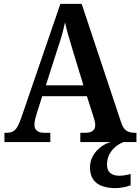

<svg xmlns="http://www.w3.org/2000/svg" viewBox="-20 -734 725 992"><path d="M3 0V-48H16Q42 -48 57.5 -62.5Q73 -77 89 -123L292 -714H402L605 -104Q615 -72 631.5 -60Q648 -48 675 -48H685V0H395V-48H422Q445 -48 458.5 -57.5Q472 -67 472 -88Q472 -99 468.5 -111.5Q465 -124 462 -134L429 -237H198L169 -145Q165 -133 161.5 -117.5Q158 -102 158 -90Q158 -48 209 -48H240V0ZM217 -293H411L355 -477Q343 -516 333 -551Q323 -586 316 -619Q309 -586 300 -553.5Q291 -521 278 -484ZM578 238Q514 238 479.5 212Q445 186 445 130Q445 98 460.5 71Q476 44 500.5 25.5Q525 7 553 0H619Q599 7 579 22.5Q559 38 546 62Q533 86 533 117Q533 147 550.5 160.5Q568 174 596 174Q621 174 655 165V223Q640 230 616.5 234Q593 238 578 238Z"/></svg>

Font: Noto Serif Ethiopic SemiCondensed SemiBold
Style: Regular
Weight: 600
Width: 4
Designer: Monotype Design Team
Foundry: Monotype Imaging Inc.
Version: Version 2.102; ttfautohint (v1.8.4.7-5d5b)